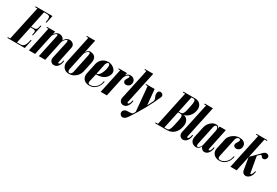

<svg xmlns="http://www.w3.org/2000/svg" viewBox="7 -1874 4665 3232"><g transform="rotate(30 2339.5 -258.0)"><path d="M-64 0 -59 -16H-16L128 -683H82L86 -699H412L380 -551H364Q374 -601 373.5 -629.5Q373 -658 358 -670.5Q343 -683 310 -683H257L190 -365H230Q263 -365 279 -373Q295 -381 303 -402Q311 -423 319 -462H335L290 -252H274Q282 -292 283.5 -312.5Q285 -333 272.5 -341Q260 -349 227 -349H187L116 -16H179Q212 -16 233.5 -29Q255 -42 269.5 -75.5Q284 -109 296 -168H313L277 0Z M467 0 548 -381Q555 -414 572 -440.5Q589 -467 613.5 -482.5Q638 -498 667 -498Q690 -498 714 -487Q738 -476 751.5 -452.5Q765 -429 757 -392L674 0H550L644 -441Q646 -449 645.5 -456.5Q645 -464 642 -468.5Q639 -473 633 -473Q626 -473 615.5 -466.5Q605 -460 593.5 -448Q582 -436 572.5 -419.5Q563 -403 559 -384L477 0ZM357 0 462 -495H582L477 0ZM420 -479 423 -495H462L459 -479ZM664 0 746 -384Q754 -421 773 -446.5Q792 -472 816.5 -485Q841 -498 866 -498Q888 -498 911.5 -487Q935 -476 948.5 -452.5Q962 -429 954 -392L889 -81Q887 -69 893 -62.5Q899 -56 909 -61Q919 -66 929.5 -85.5Q940 -105 946 -145L961 -141Q953 -77 928.5 -43Q904 -9 873.5 1Q843 11 815.5 1Q788 -9 773.5 -35.5Q759 -62 767 -99L837 -421Q843 -449 841 -461Q839 -473 830 -473Q823 -473 812.5 -466.5Q802 -460 790.5 -448Q779 -436 769.5 -419.5Q760 -403 756 -384L674 0Z M1005 -152 1121 -699H1241L1123 -141ZM1078 -683 1082 -699H1131L1127 -683ZM1005 -152 1172 -392Q1180 -430 1196.5 -457Q1213 -484 1239.5 -494.5Q1266 -505 1304 -494Q1339 -484 1356.5 -463Q1374 -442 1377.5 -411.5Q1381 -381 1373 -342L1332 -152Q1324 -113 1297 -77Q1270 -41 1228.5 -17.5Q1187 6 1136 6Q1085 6 1053 -17.5Q1021 -41 1009 -77Q997 -113 1005 -152ZM1177 -396 1107 -65Q1104 -51 1107 -38.5Q1110 -26 1117.5 -18Q1125 -10 1138 -10Q1150 -10 1160.5 -18Q1171 -26 1178.5 -38.5Q1186 -51 1189 -65L1266 -433Q1268 -441 1268.5 -452.5Q1269 -464 1265.5 -472.5Q1262 -481 1250 -481Q1235 -481 1219 -466Q1203 -451 1191.5 -431Q1180 -411 1177 -396Z M1395 -152 1437 -351Q1448 -403 1475 -436Q1502 -469 1538 -485Q1574 -501 1611 -501Q1656 -501 1693.5 -481.5Q1731 -462 1751.5 -431.5Q1772 -401 1767 -368Q1764 -343 1750.5 -316.5Q1737 -290 1710.5 -266.5Q1684 -243 1641.5 -228.5Q1599 -214 1536 -214L1503 -71Q1497 -43 1502.5 -26.5Q1508 -10 1542 -10Q1578 -10 1611.5 -29Q1645 -48 1669 -78Q1693 -108 1700 -141L1709 -181H1725L1717 -145Q1710 -113 1686.5 -77.5Q1663 -42 1624 -18Q1585 6 1532 6Q1481 6 1447 -15.5Q1413 -37 1399.5 -73Q1386 -109 1395 -152ZM1539 -230Q1564 -230 1585 -251.5Q1606 -273 1621 -306Q1636 -339 1644.5 -373.5Q1653 -408 1653 -433Q1653 -456 1647 -470Q1641 -484 1627 -484Q1609 -484 1596.5 -465Q1584 -446 1581 -433Z M1927 -304 1941 -372Q1948 -405 1961 -432Q1974 -459 1996 -475.5Q2018 -492 2052 -492Q2083 -492 2106 -477.5Q2129 -463 2139 -439Q2149 -415 2143 -385Q2136 -352 2114.5 -334.5Q2093 -317 2069 -314.5Q2045 -312 2031 -321Q2010 -335 2006.5 -351.5Q2003 -368 2010 -385.5Q2017 -403 2028 -418Q2046 -444 2046 -456Q2046 -468 2036.5 -470.5Q2027 -473 2016 -469Q2006 -465 1996.5 -456.5Q1987 -448 1978 -435.5Q1969 -423 1962 -406.5Q1955 -390 1951 -371L1937 -304ZM1752 0 1858 -495H1978L1872 0ZM1815 -479 1819 -495H1868L1874 -479Z M2117 -99 2247 -705H2367L2234 -81Q2232 -69 2238 -63Q2244 -57 2254 -62Q2264 -67 2274 -86.5Q2284 -106 2290 -145L2306 -142Q2299 -78 2275 -43.5Q2251 -9 2221.5 1Q2192 11 2165 1Q2138 -9 2123.5 -35.5Q2109 -62 2117 -99ZM2204 -689 2208 -705H2257L2253 -689Z M2375 120Q2346 164 2318.5 178.5Q2291 193 2269.5 187Q2248 181 2235 163Q2222 145 2222 122.5Q2222 100 2239 83Q2258 63 2283.5 59Q2309 55 2335 55.5Q2361 56 2382 52Q2403 48 2414 29Q2445 -28 2470 -71Q2495 -114 2516.5 -150Q2538 -186 2557.5 -222.5Q2577 -259 2597 -302Q2607 -325 2604.5 -341.5Q2602 -358 2594.5 -373Q2587 -388 2581 -407Q2575 -426 2578 -454Q2580 -478 2593.5 -490Q2607 -502 2625 -502.5Q2643 -503 2658.5 -494Q2674 -485 2680.5 -468Q2687 -451 2677 -427Q2643 -351 2610 -284Q2577 -217 2541.5 -153Q2506 -89 2465.5 -22.5Q2425 44 2375 120ZM2545 -176 2440 0H2432L2386 -495H2515ZM2404 -479H2345L2348 -495H2396Z M2809 0 2812 -16H2857L2999 -683H2954L2957 -699H3188Q3223 -699 3249 -686Q3275 -673 3291.5 -650.5Q3308 -628 3313.5 -599.5Q3319 -571 3312 -539L3308 -518Q3299 -477 3273.5 -442Q3248 -407 3215 -385Q3182 -363 3148 -360Q3179 -360 3201 -346Q3223 -332 3236 -309Q3249 -286 3253 -258Q3257 -230 3251 -203L3246 -179Q3237 -136 3218 -103Q3199 -70 3172.5 -47Q3146 -24 3113.5 -12Q3081 0 3046 0ZM3053 -352 2981 -16H3036Q3056 -16 3069 -33Q3082 -50 3091 -77.5Q3100 -105 3107 -136L3131 -250Q3137 -278 3137.5 -301Q3138 -324 3130 -338Q3122 -352 3102 -352ZM3123 -683 3056 -368H3100Q3119 -368 3132 -383Q3145 -398 3154 -421.5Q3163 -445 3168 -470L3187 -562Q3192 -586 3195 -608Q3198 -630 3196.5 -646.5Q3195 -663 3186.5 -673Q3178 -683 3160 -683Z M3277 -99 3407 -705H3527L3394 -81Q3392 -69 3398 -63Q3404 -57 3414 -62Q3424 -67 3434 -86.5Q3444 -106 3450 -145L3466 -142Q3459 -78 3435 -43.5Q3411 -9 3381.5 1Q3352 11 3325 1Q3298 -9 3283.5 -35.5Q3269 -62 3277 -99ZM3364 -689 3368 -705H3417L3413 -689Z M3812 -81Q3809 -70 3814.5 -63Q3820 -56 3830 -60Q3840 -64 3850.5 -83.5Q3861 -103 3869 -145L3884 -142Q3875 -78 3851 -43.5Q3827 -9 3797 1Q3767 11 3741 0.5Q3715 -10 3700.5 -36Q3686 -62 3695 -99L3779 -495H3899ZM3758 -398Q3763 -424 3758.5 -442Q3754 -460 3745 -469.5Q3736 -479 3726 -479Q3719 -479 3711 -474Q3703 -469 3696.5 -458.5Q3690 -448 3687 -433L3608 -61Q3605 -46 3607 -35.5Q3609 -25 3615 -19Q3621 -13 3629 -13Q3638 -13 3651 -23.5Q3664 -34 3676.5 -53Q3689 -72 3695 -99ZM3704 -102Q3695 -63 3680.5 -39Q3666 -15 3646.5 -4.5Q3627 6 3605 6Q3579 6 3550.5 -8Q3522 -22 3506 -53.5Q3490 -85 3501 -138L3545 -343Q3554 -385 3579 -420Q3604 -455 3639 -476.5Q3674 -498 3711 -498Q3739 -498 3753.5 -485Q3768 -472 3770.5 -448.5Q3773 -425 3767 -392Z M3966 -363Q3972 -389 3998.5 -421.5Q4025 -454 4068.5 -477.5Q4112 -501 4168 -501Q4213 -501 4241.5 -485Q4270 -469 4282 -442.5Q4294 -416 4287 -383Q4279 -346 4254.5 -328.5Q4230 -311 4205 -311Q4183 -311 4166 -323Q4149 -335 4148 -358.5Q4147 -382 4171 -416Q4189 -442 4190 -457Q4191 -472 4182 -478.5Q4173 -485 4161 -485Q4139 -485 4124.5 -468.5Q4110 -452 4105 -430L4029 -75Q4024 -49 4027.5 -34.5Q4031 -20 4041.5 -15Q4052 -10 4067 -10Q4103 -10 4137 -30Q4171 -50 4195 -81Q4219 -112 4226 -145L4234 -181H4250L4242 -145Q4235 -113 4211.5 -77.5Q4188 -42 4149.5 -18Q4111 6 4058 6Q4014 6 3979 -13.5Q3944 -33 3927.5 -68.5Q3911 -104 3921 -152Z M4601 -416 4566 -382 4619 -81Q4623 -56 4634.5 -62Q4646 -68 4657 -92Q4668 -116 4673 -144L4689 -142Q4683 -89 4663 -55.5Q4643 -22 4617 -7Q4591 8 4565.5 6.5Q4540 5 4521 -12Q4502 -29 4497 -59L4458 -295L4395 0H4274L4424 -699H4545L4460 -300L4586 -426Q4610 -451 4634 -475.5Q4658 -500 4688 -500Q4716 -500 4729.5 -485.5Q4743 -471 4743 -454Q4743 -439 4736 -424.5Q4729 -410 4716 -400Q4703 -390 4685 -390Q4666 -390 4656.5 -400Q4647 -410 4640.5 -419.5Q4634 -429 4625.5 -431Q4617 -433 4601 -416ZM4530 -683 4535 -699H4590L4586 -683ZM4374 -683 4379 -699H4427L4422 -683Z"/></g></svg>

Font: Emberly Black
Style: Italic
Weight: 900
Italic angle: -12°
Designer: Rajesh Rajput
Foundry: Rajesh Rajput
Version: Version 1.000